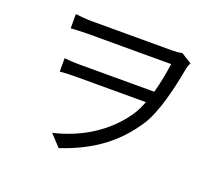

<svg xmlns="http://www.w3.org/2000/svg" viewBox="-125 -892 1251 1107"><g transform="rotate(20 500.0 -338.0)"><path d="M816 -717C799 -713 777 -711 755 -711H265C224 -711 184 -716 162 -718V-631C185 -632 225 -635 265 -635H777C769 -578 757 -513 740 -452H277C246 -452 215 -454 188 -457V-375C219 -377 246 -379 280 -379H715C703 -347 689 -318 673 -294C582 -160 441 -69 268 -28L333 42C530 -24 656 -122 750 -266C808 -357 844 -516 867 -641C870 -656 876 -668 880 -677Z"/></g></svg>

Font: Source Han Sans CN Regular
Style: Regular
Weight: 400
Designer: Ryoko NISHIZUKA (kana & ideographs); Paul D. Hunt (Latin, Greek & Cyrillic); Wenlong ZHANG (bopomofo); Sandoll Communica
Foundry: Adobe Systems Incorporated
Version: Version 1.004;PS 1.004;hotconv 1.0.82;makeotf.lib2.5.63406